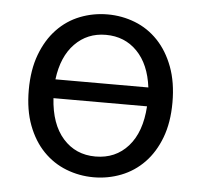

<svg xmlns="http://www.w3.org/2000/svg" viewBox="-43 -542 628 599"><g transform="rotate(5 271.0 -243.0)"><path d="M271 12Q226 12 185 -4Q144 -20 113 -52Q82 -84 64 -131.5Q46 -179 46 -242Q46 -305 64 -353Q82 -401 113 -433.5Q144 -466 185 -482Q226 -498 271 -498Q316 -498 357 -482Q398 -466 429 -433.5Q460 -401 478 -353Q496 -305 496 -242Q496 -179 478 -131.5Q460 -84 429 -52Q398 -20 357 -4Q316 12 271 12ZM271 -434Q213 -434 174 -394Q135 -354 126 -282H417Q408 -354 369 -394Q330 -434 271 -434ZM271 -53Q334 -53 373.5 -97.5Q413 -142 418 -223H125Q130 -142 169.5 -97.5Q209 -53 271 -53Z"/></g></svg>

Font: Processing Sans Pro
Style: Regular
Weight: 400
Designer: Paul D. Hunt
Foundry: Adobe Systems Incorporated
Version: Version 2.020;PS 2.000;hotconv 1.0.86;makeotf.lib2.5.63406